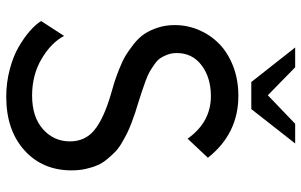

<svg xmlns="http://www.w3.org/2000/svg" viewBox="-198 -768 979 624"><g transform="rotate(90 292.0 -455.5)"><path d="M445.8 -924.8 334 -782.2H246.1L133.8 -924.8H198.2L289.1 -835.9L381.8 -924.8ZM430.2 -575.2Q376.5 -650.9 292 -650.9Q231.9 -650.9 191.9 -620.8Q151.9 -590.8 151.9 -540Q151.9 -524.4 156.7 -510.7Q161.6 -497.1 168.2 -487.1Q174.8 -477.1 188.5 -467.5Q202.1 -458 212.6 -451.9Q223.1 -445.8 243.7 -438.2Q264.2 -430.7 276.4 -426.8Q288.6 -422.9 313 -415Q333.5 -408.7 345.7 -404.8Q357.9 -400.9 378.4 -393.1Q398.9 -385.3 412.1 -378.7Q425.3 -372.1 443.4 -361.6Q461.4 -351.1 472.7 -340.1Q483.9 -329.1 496.6 -314Q509.3 -298.8 516.6 -282Q523.9 -265.1 528.6 -243.7Q533.2 -222.2 533.2 -198.2Q533.2 -103.5 467.8 -44.7Q402.3 14.2 293.9 14.2Q248 14.2 205.3 2.9Q162.6 -8.3 132.1 -26.1Q101.6 -43.9 80.3 -62.5Q59.1 -81.1 47.9 -99.1L96.2 -173.8Q118.2 -131.8 170.7 -100.8Q223.1 -69.8 290 -69.8Q359.4 -69.8 399.2 -105Q439 -140.1 439 -192.9Q439 -242.2 402.3 -272.2Q365.7 -302.2 288.1 -325.2Q262.2 -332.5 246.6 -337.4Q231 -342.3 204.3 -352.8Q177.7 -363.3 160.6 -373.5Q143.6 -383.8 122.8 -400.1Q102.1 -416.5 89.8 -434.8Q77.6 -453.1 69.3 -478.5Q61 -503.9 61 -533.2Q61 -574.7 77.1 -612.3Q93.3 -649.9 122.3 -678.2Q151.4 -706.5 195.1 -723.4Q238.8 -740.2 291 -740.2Q414.1 -740.2 492.2 -641.1Z"/></g></svg>

Font: Stilu
Style: Regular
Weight: 400
Designer: Genilson Lima Santos
Foundry: Genilson Lima Santos
Version: Version 1.200;PS 001.200;hotconv 1.0.88;makeotf.lib2.5.64775